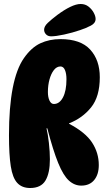

<svg xmlns="http://www.w3.org/2000/svg" viewBox="-20 -935 533 962"><path d="M131 7Q90 7 66.5 -18.5Q43 -44 34 -102Q25 -160 25 -257Q25 -537 100 -644Q137 -697 182 -718Q227 -739 283 -739Q384 -739 432 -686.5Q480 -634 480 -548Q480 -451 436.5 -397Q393 -343 326 -317V-315Q408 -272 441.5 -220.5Q475 -169 475 -108Q475 -61 452 -33Q429 -5 387 -5Q353 -5 325 -30.5Q297 -56 271.5 -118.5Q246 -181 217 -292H213Q220 -264 225 -219Q230 -174 230 -137Q230 -67 207.5 -30Q185 7 131 7ZM250 -414Q278 -414 295.5 -447Q313 -480 313 -538Q313 -566 305.5 -584Q298 -602 283 -602Q264 -602 250 -584Q236 -566 228 -537Q220 -508 220 -474Q220 -448 228 -431Q236 -414 250 -414ZM201 -786Q201 -803 219.5 -820.5Q238 -838 267 -860Q302 -886 332 -900.5Q362 -915 384 -915Q407 -915 423.5 -902Q440 -889 449.5 -871.5Q459 -854 459 -840Q459 -819 435 -806.5Q411 -794 381 -784Q343 -771 301.5 -762Q260 -753 236 -753Q220 -753 210.5 -763Q201 -773 201 -786Z"/></svg>

Font: DynaPuff Condensed
Style: Bold
Weight: 700
Width: 3
Designer: Toshi Omagari, Jennifer Daniel
Foundry: Google Fonts
Version: Version 2.000; ttfautohint (v1.8.4.7-5d5b)